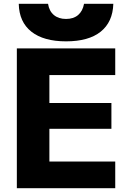

<svg xmlns="http://www.w3.org/2000/svg" viewBox="-20 -983 678 1003"><path d="M68 0V-730H582V-591H238V-445H562V-310H238V-139H582V0ZM325 -767Q208 -767 144 -817.5Q80 -868 78 -963H231Q237 -925 261.5 -904.5Q286 -884 325 -884Q364 -884 388 -904.5Q412 -925 419 -963H572Q569 -868 506 -817.5Q443 -767 325 -767Z"/></svg>

Font: M PLUS 1 ExtraBold
Style: Regular
Weight: 800
Designer: Coji Morishita
Foundry: UNDERFOREST DESIGN
Version: Version 1.001